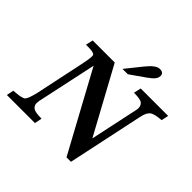

<svg xmlns="http://www.w3.org/2000/svg" viewBox="-195 -1000 1213 1213"><g transform="rotate(45 411.5 -394.0)"><path d="M409 -633 495 -740Q543 -800 576 -800Q611 -800 611 -772Q611 -766 609 -759Q604 -736 563 -708H564L457 -633ZM266 -518 180 -117Q178 -106 178 -97Q178 -75 195 -62Q212 -49 270 -49L260 0H9L19 -48Q54 -50 76.5 -54.5Q99 -59 107 -67Q114 -75 121 -94Q128 -113 136 -146L203 -463Q217 -527 217 -552Q217 -561 215 -565Q207 -578 157 -578H138L149 -627H346L585 -188L652 -502Q656 -517 656 -529Q656 -551 641 -564.5Q626 -578 567 -578L578 -627H823L813 -579Q747 -574 730 -557Q711 -541 702 -496L594 12H554Z"/></g></svg>

Font: New Athena Unicode
Style: Bold Italic
Weight: 700
Designer: J. Rusten 1997; rev. by R. Hancock 2001, 2002, rev. by D. Mastronarde 2002-2021
Foundry: Society for Classical Studies (formerly American Philological Association)
Version: Version 5.008